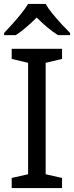

<svg xmlns="http://www.w3.org/2000/svg" viewBox="-20 -964 379 984"><path d="M298 0H40V-52L124 -71V-642L40 -662V-714H298V-662L214 -642V-71L298 -52ZM214 -944Q226 -922 248.5 -894.5Q271 -867 295.5 -840.5Q320 -814 339 -795V-784H277Q251 -800 223 -823.5Q195 -847 168 -874Q141 -847 114 -824Q87 -801 61 -784H1V-795Q20 -815 43.5 -841Q67 -867 89 -894.5Q111 -922 124 -944Z"/></svg>

Font: Noto Sans Lao
Style: Regular
Weight: 400
Designer: Monotype Design Team
Foundry: Monotype Imaging Inc.
Version: Version 2.003; ttfautohint (v1.8.4.7-5d5b)